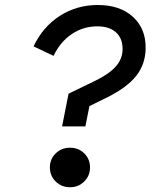

<svg xmlns="http://www.w3.org/2000/svg" viewBox="-20 -752 640 787"><path d="M234.5 -234 261 -368 370.5 -421Q428 -449 455.2 -480.2Q482.5 -511.5 482.5 -551Q482.5 -595 455.2 -619.5Q428 -644 379 -644Q321 -644 274 -612.2Q227 -580.5 199.5 -523L117.5 -562Q156 -642.5 225.2 -687Q294.5 -731.5 381 -731.5Q470.5 -731.5 523.8 -684Q577 -636.5 577 -557Q577 -491 539.5 -442.5Q502 -394 419.5 -353L346.5 -317L330 -234ZM267 15.5Q232 15.5 208.2 -8Q184.5 -31.5 184.5 -66Q184.5 -100 208.2 -123.2Q232 -146.5 267 -146.5Q302 -146.5 325.5 -123.2Q349 -100 349 -66Q349 -31.5 325.2 -8Q301.5 15.5 267 15.5Z"/></svg>

Font: Google Sans Code
Style: Italic
Weight: 400
Italic angle: -10°
Monospace: yes
Designer: Google Sans Code Authors
Foundry: Google LLC
Version: Version 6.000